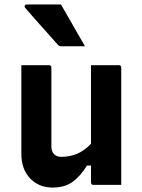

<svg xmlns="http://www.w3.org/2000/svg" viewBox="-20 -831 640 863"><path d="M200 -538Q211 -538 211 -527V-172Q211 -150 223 -138Q235 -126 255 -126Q294 -126 327 -140Q360 -154 389 -185V-538H514Q525 -538 525 -527V0H400Q389 0 389 -11V-87H371Q343 -41 307.5 -14.5Q272 12 216 12Q155 12 115.5 -29Q76 -70 76 -139V-538ZM254 -811Q281 -764 308 -717Q335 -670 362 -623H256Q245 -623 239 -631Q210 -664 186 -690.5Q162 -717 140 -742Q118 -767 93 -796Q89 -801 91.5 -806Q94 -811 100 -811Z"/></svg>

Font: Recursive Sn Lnr St
Style: Bold
Weight: 700
Version: Version 1.079;hotconv 1.0.112;makeotfexe 2.5.65598; ttfautoh